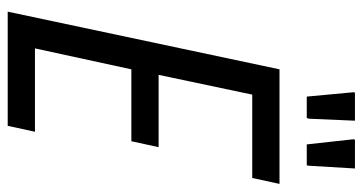

<svg xmlns="http://www.w3.org/2000/svg" viewBox="-236 -682 919 486"><g transform="rotate(90 223.0 -439.5)"><path d="M10 0 156 -688H446L431 -619H220L170 -382H353L338 -313H156L103 -69H314L299 0ZM279 -757H225L214 -875L215 -879H286L281 -762ZM399 -757H346L333 -875L334 -879H407L400 -762Z"/></g></svg>

Font: Saira Condensed
Style: Italic
Weight: 400
Width: 3
Italic angle: -12°
Designer: Hector Gatti with collaboration of the Omnibus-Type team
Foundry: Omnibus-Type
Version: Version 1.100